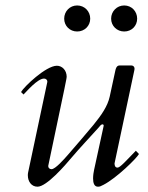

<svg xmlns="http://www.w3.org/2000/svg" viewBox="-20 -684 554 717"><path d="M407.7 -73.7C461.9 -330.1 477.1 -400.4 481.4 -420.4C482.4 -424.8 482.4 -426.8 482.4 -427.7C482.4 -435.1 477.1 -439.5 470.7 -439.5H426.3C415.5 -439.5 412.1 -427.7 410.6 -419.9L389.6 -322.8C381.8 -287.6 359.4 -254.9 329.6 -218.3C302.7 -185.5 262.7 -139.6 232.9 -105C218.3 -88.4 186.5 -52.2 172.4 -52.2C165.5 -52.2 160.2 -57.1 160.2 -63V-64.9C228.5 -388.2 229 -392.6 229 -397C229 -421.9 211.9 -438.5 192.4 -438.5C151.4 -438.5 68.8 -359.4 58.6 -340.3L67.9 -331.1C78.1 -340.8 119.6 -390.6 144.5 -390.6C151.4 -390.6 156.7 -385.7 156.7 -379.9V-377.9L85 -40C84 -36.1 84 -32.7 84 -28.8C84 -7.3 96.7 13.2 120.1 13.2C154.3 13.2 223.1 -66.4 248 -96.2C276.4 -129.9 317.9 -173.8 347.7 -207C352.5 -212.9 357.4 -219.7 362.8 -219.7C365.2 -219.7 367.2 -218.3 367.2 -214.4L331.5 -50.3C329.6 -41.5 327.6 -29.3 327.6 -17.6C327.6 -1.5 331.5 13.2 345.7 13.2C352.5 13.2 356 11.7 366.2 6.3C415.5 -19 490.7 -93.3 499 -108.9L487.3 -121.1C450.7 -83.5 428.7 -58.1 418.9 -58.1C411.1 -58.1 407.7 -64 407.7 -73.7ZM443.8 -566.4C471.7 -566.4 492.2 -587.4 492.2 -614.3C492.2 -641.6 471.7 -663.6 443.8 -663.6C416.5 -663.6 395 -641.6 395 -614.3C395 -587.4 416.5 -566.4 443.8 -566.4ZM268.1 -566.4C295.9 -566.4 316.9 -587.4 316.9 -614.3C316.9 -641.6 295.9 -663.6 268.1 -663.6C240.7 -663.6 219.7 -641.6 219.7 -614.3C219.7 -587.4 240.7 -566.4 268.1 -566.4Z"/></svg>

Font: Cardo
Style: Italic
Weight: 400
Designer: David J. Perry
Foundry: David J. Perry
Version: Version 0.99